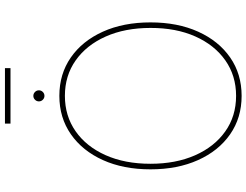

<svg xmlns="http://www.w3.org/2000/svg" viewBox="-132 -868 1010 787"><g transform="rotate(-90 373.5 -475.0)"><path d="M674.7 -363.6Q674.7 -252.5 636.7 -168.3Q598.7 -84.2 530.9 -37.1Q463.1 9.9 373.6 9.9Q283.7 9.9 215.9 -37.3Q148.1 -84.5 110.3 -168.7Q72.4 -252.8 72.4 -363.6Q72.4 -474.8 110.4 -558.8Q148.4 -642.8 216.3 -690Q284.1 -737.2 373.6 -737.2Q463.1 -737.2 530.9 -690.2Q598.7 -643.1 636.7 -558.9Q674.7 -474.8 674.7 -363.6ZM652 -363.6Q652 -468 616.8 -547.1Q581.7 -626.1 519 -670.3Q456.3 -714.5 373.6 -714.5Q291.2 -714.5 228.5 -670.6Q165.8 -626.8 130.5 -547.8Q95.2 -468.8 95.2 -363.6Q95.2 -259.9 130 -180.9Q164.8 -101.9 227.5 -57.4Q290.1 -12.8 373.6 -12.8Q456.3 -12.8 519.2 -57Q582 -101.2 617.2 -180.2Q652.3 -259.2 652 -363.6ZM373.6 -798.3Q364.3 -798.3 357.6 -805Q350.9 -811.8 350.9 -821Q350.9 -830.3 357.6 -837Q364.3 -843.8 373.6 -843.8Q382.8 -843.8 389.6 -837Q396.3 -830.3 396.3 -821Q396.3 -811.8 389.6 -805Q382.8 -798.3 373.6 -798.3ZM487.2 -960.2V-937.5H259.9V-960.2Z"/></g></svg>

Font: Inter UI Thin
Style: Regular
Weight: 100
Designer: Rasmus Andersson
Foundry: rsms
Version: 3.2;8d6f07862